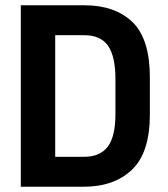

<svg xmlns="http://www.w3.org/2000/svg" viewBox="-20 -710 640 730"><path d="M301.8 -689.9Q417 -689.9 483.9 -626Q549.8 -561.5 549.8 -416V-274.9Q549.8 -129.9 481.9 -64.9Q414.1 0 297.9 0H59.1V-689.9ZM300.8 -113.8Q359.9 -113.8 390.1 -152.8Q418.9 -191.9 418.9 -275.9V-409.2Q418.9 -496.6 390.1 -537.1Q361.3 -576.2 300.8 -576.2H189.9V-113.8Z"/></svg>

Font: D-DIN-PRO
Style: Bold
Weight: 700
Designer: Charles Nix
Foundry: Datto Inc.
Version: Version 1.000;hotconv 1.0.109;makeotfexe 2.5.65596